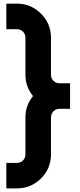

<svg xmlns="http://www.w3.org/2000/svg" viewBox="-20 -891 438 1050"><path d="M72.8 139.2H14.6V0H72.8Q92.3 0 105.7 -13.4Q119.1 -26.9 119.1 -46.4V-249.5Q119.1 -314.9 160.6 -365.7Q119.1 -416.5 119.1 -481.9V-685.1Q119.1 -704.6 105.7 -718Q92.3 -731.4 72.8 -731.4H14.6V-871.1H72.8Q149.4 -871.1 204.1 -816.4Q258.8 -761.7 258.8 -685.1V-481.9Q258.8 -462.4 272.5 -449Q286.1 -435.5 305.2 -435.5H363.3V-295.9H305.2Q286.1 -295.9 272.5 -282.5Q258.8 -269 258.8 -249.5V-46.4Q258.8 30.3 204.3 84.7Q149.9 139.2 72.8 139.2Z"/></svg>

Font: Basically A Sans Serif
Style: Bold
Weight: 700
Designer: Hyung-Suk Kim
Foundry: Mental Design
Version: 1.000